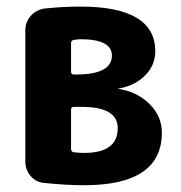

<svg xmlns="http://www.w3.org/2000/svg" viewBox="-20 -547 540 574"><path d="M231.4 -89.8Q332 -89.8 332 -164.1Q332 -228.5 220.7 -227.5H201.2Q192.4 -227.5 192.4 -218.8V-101.6Q192.4 -93.8 200.2 -91.8Q218.8 -89.8 231.4 -89.8ZM192.4 -418V-333Q192.4 -324.2 201.2 -324.2H207Q314.5 -324.2 314.5 -380.9Q314.5 -429.7 220.7 -429.7Q213.9 -429.7 200.2 -427.7Q192.4 -425.8 192.4 -418ZM334 -281.2Q388.7 -273.4 426.3 -236.8Q463.9 -200.2 463.9 -150.4Q463.9 6.8 231.4 6.8Q180.7 6.8 112.3 0Q87.9 -2 71.8 -20.5Q55.7 -39.1 55.7 -64.5V-456.1Q55.7 -481.4 71.8 -499.5Q87.9 -517.6 113.3 -521.5Q167 -527.3 220.7 -527.3Q443.4 -527.3 444.3 -394.5Q444.3 -351.6 413.1 -320.8Q381.8 -290 334 -282.2Q333 -282.2 333 -281.2Z"/></svg>

Font: Rounded Mgen+ 1mn bold
Style: Bold
Weight: 700
Designer: [Source Han Sans]
Ryoko NISHIZUKA  (kana & ideographs); Paul D. Hunt (Latin, Greek & Cyrillic); Wenlong ZHANG  (bopomofo
Version: Version 1.059.20150602